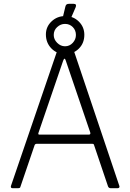

<svg xmlns="http://www.w3.org/2000/svg" viewBox="-20 -984 682 1004"><path d="M421 -802Q421 -758 392 -729.5Q363 -701 321 -701Q278 -701 249 -730.5Q220 -760 220 -804Q220 -844 249.5 -872Q279 -900 321 -900Q363 -900 392 -871.5Q421 -843 421 -802ZM377 -801Q377 -826 360.5 -842.5Q344 -859 320 -859Q297 -859 279 -842.5Q261 -826 261 -801Q261 -778 279 -760Q297 -742 320 -742Q344 -742 360.5 -760Q377 -778 377 -801ZM343 -742Q358 -742 362 -731L604 -12Q606 -7 603.5 -3.5Q601 0 596 0H558Q549 0 545 -9L472 -225Q471 -229 469 -230.5Q467 -232 462 -232H172Q164 -232 161 -225L87 -8Q86 -3 83 -1.5Q80 0 75 0H45Q40 0 38 -3Q36 -6 37 -11L283 -730Q286 -737 289.5 -739.5Q293 -742 300 -742ZM324 -667Q321 -677 317.5 -677Q314 -677 310 -666L181 -289Q178 -280 186 -280H444Q455 -280 452 -291ZM365 -964Q374 -964 376.5 -959.5Q379 -955 376 -947L345 -875H304L322 -950Q324 -958 328.5 -961Q333 -964 341 -964Z"/></svg>

Font: Libre Franklin ExtraLight
Style: Regular
Weight: 250
Designer: Pablo Impallari, Rodrigo Fuenzalida, Nhung Nguyen
Foundry: Impallari Type
Version: Version 3.000